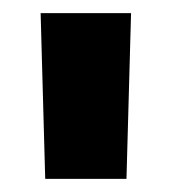

<svg xmlns="http://www.w3.org/2000/svg" viewBox="-20 -740 262 293"><path d="M42 -720H180L173 -467H49Z"/></svg>

Font: Kufam
Style: Bold
Weight: 700
Designer: Wael Morcos, Artur Schmal
Foundry: Original Type
Version: Version 1.300; ttfautohint (v1.8.3)